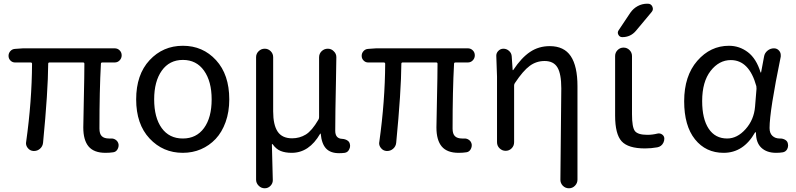

<svg xmlns="http://www.w3.org/2000/svg" viewBox="-20 -800 4232 1021"><path d="M541 12.7Q479.5 12.7 451.2 -21Q422.9 -54.7 422.9 -122.1Q422.9 -148.4 425.8 -273.4Q428.7 -398.4 428.7 -460.9Q428.7 -467.8 421.9 -467.8H243.2Q236.3 -467.8 236.3 -460.9Q235.4 -313.5 209 -41Q207 -21.5 192.4 -8.8Q178.7 2.9 161.1 2.9Q159.2 2.9 158.2 2.9Q139.6 2 127.9 -12.7Q118.2 -24.4 118.2 -39.1Q118.2 -42 119.1 -45.9Q149.4 -261.7 150.4 -460.9Q150.4 -467.8 142.6 -467.8H59.6Q45.9 -467.8 35.6 -478Q25.4 -488.3 25.4 -502.9Q25.4 -517.6 35.2 -528.3Q44.9 -539.1 59.6 -540L102.5 -543H589.8Q605.5 -543 616.2 -532.2Q627 -521.5 627 -505.9Q627 -490.2 616.2 -479Q605.5 -467.8 589.8 -467.8H524.4Q516.6 -467.8 516.6 -460.9Q508.8 -319.3 508.8 -116.2Q508.8 -87.9 521.5 -75.7Q534.2 -63.5 559.6 -63.5Q564.5 -63.5 569.3 -63.5Q584 -64.5 595.7 -56.2Q607.4 -47.9 610.4 -33.2Q612.3 -18.6 604.5 -5.4Q596.7 7.8 582 9.8Q563.5 12.7 541 12.7Z M952.1 12.7Q846.7 12.7 775.4 -63.5Q704.1 -139.6 704.1 -271.5Q704.1 -403.3 775.4 -480Q846.7 -556.6 952.6 -556.6Q1058.6 -556.6 1128.9 -480Q1199.2 -403.3 1199.2 -271.5Q1199.2 -205.1 1179.7 -150.9Q1160.2 -96.7 1126.5 -61Q1092.8 -25.4 1048.3 -6.3Q1003.9 12.7 952.1 12.7ZM1105.5 -271.5Q1105.5 -367.2 1064.9 -424.3Q1024.4 -481.4 952.6 -481.4Q880.9 -481.4 840.3 -424.3Q799.8 -367.2 799.8 -271.5Q799.8 -174.8 839.8 -119.1Q879.9 -63.5 952.1 -63.5Q1024.4 -63.5 1064.9 -119.1Q1105.5 -174.8 1105.5 -271.5Z M1387.7 201.2Q1369.1 201.2 1355.5 187.5Q1341.8 173.8 1341.8 155.3V-496.1Q1341.8 -514.6 1355.5 -527.8Q1369.1 -541 1387.7 -541Q1406.2 -541 1419.4 -527.8Q1432.6 -514.6 1432.6 -496.1V-208Q1432.6 -135.7 1456.5 -100.1Q1480.5 -64.5 1533.2 -64.5Q1573.2 -64.5 1606 -84.5Q1638.7 -104.5 1672.9 -163.1Q1676.8 -168.9 1676.8 -176.8V-495.1Q1676.8 -514.6 1690.4 -527.8Q1704.1 -541 1723.1 -541Q1742.2 -541 1754.9 -527.3Q1768.6 -514.6 1768.6 -496.1Q1768.6 -492.2 1766.6 -372.1Q1764.6 -276.4 1763.7 -216.8Q1762.7 -157.2 1762.7 -104.5Q1762.7 -62.5 1800.8 -61.5Q1815.4 -60.5 1827.1 -53.2Q1838.9 -45.9 1840.8 -32.2Q1841.8 -28.3 1841.8 -24.4Q1841.8 -13.7 1835.9 -3.9Q1829.1 9.8 1813.5 12.7Q1799.8 14.6 1783.2 14.6Q1737.3 14.6 1713.9 -10.3Q1690.4 -35.2 1685.5 -88.9Q1684.6 -89.8 1683.6 -89.8Q1682.6 -89.8 1682.6 -88.9Q1624 12.7 1531.2 12.7Q1497.1 12.7 1472.7 2.9Q1448.2 -6.8 1429.7 -33.2Q1428.7 -34.2 1427.2 -33.7Q1425.8 -33.2 1425.8 -32.2L1430.7 158.2Q1430.7 174.8 1418.9 187.5Q1406.2 201.2 1387.7 201.2Z M2418.9 12.7Q2357.4 12.7 2329.1 -21Q2300.8 -54.7 2300.8 -122.1Q2300.8 -148.4 2303.7 -273.4Q2306.6 -398.4 2306.6 -460.9Q2306.6 -467.8 2299.8 -467.8H2121.1Q2114.3 -467.8 2114.3 -460.9Q2113.3 -313.5 2086.9 -41Q2085 -21.5 2070.3 -8.8Q2056.6 2.9 2039.1 2.9Q2037.1 2.9 2036.1 2.9Q2017.6 2 2005.9 -12.7Q1996.1 -24.4 1996.1 -39.1Q1996.1 -42 1997.1 -45.9Q2027.3 -261.7 2028.3 -460.9Q2028.3 -467.8 2020.5 -467.8H1937.5Q1923.8 -467.8 1913.6 -478Q1903.3 -488.3 1903.3 -502.9Q1903.3 -517.6 1913.1 -528.3Q1922.9 -539.1 1937.5 -540L1980.5 -543H2467.8Q2483.4 -543 2494.1 -532.2Q2504.9 -521.5 2504.9 -505.9Q2504.9 -490.2 2494.1 -479Q2483.4 -467.8 2467.8 -467.8H2402.3Q2394.5 -467.8 2394.5 -460.9Q2386.7 -319.3 2386.7 -116.2Q2386.7 -87.9 2399.4 -75.7Q2412.1 -63.5 2437.5 -63.5Q2442.4 -63.5 2447.3 -63.5Q2461.9 -64.5 2473.6 -56.2Q2485.4 -47.9 2488.3 -33.2Q2490.2 -18.6 2482.4 -5.4Q2474.6 7.8 2460 9.8Q2441.4 12.7 2418.9 12.7Z M3050.8 155.3Q3050.8 173.8 3037.6 187.5Q3024.4 201.2 3005.4 201.2Q2986.3 201.2 2972.7 187.5Q2960 173.8 2960 156.2L2964.8 -330.1Q2964.8 -407.2 2944.3 -441.4Q2923.8 -475.6 2876 -475.6Q2832 -475.6 2796.9 -449.7Q2761.7 -423.8 2718.8 -359.4Q2713.9 -353.5 2713.9 -345.7V-43.9Q2713.9 -24.4 2700.7 -11.2Q2687.5 2 2668.9 2Q2650.4 2 2636.7 -11.2Q2623 -24.4 2623 -43.9V-392.6L2619.1 -503.9Q2619.1 -517.6 2628.9 -528.3Q2640.6 -541 2657.2 -541Q2673.8 -541 2687 -529.3Q2700.2 -517.6 2701.2 -500L2706.1 -428.7Q2706.1 -426.8 2707.5 -426.8Q2709 -426.8 2710 -428.7Q2752.9 -493.2 2798.8 -523.9Q2844.7 -554.7 2903.3 -554.7Q2979.5 -554.7 3015.1 -501.5Q3050.8 -448.2 3050.8 -341.8Z M3332 -732.4Q3347.7 -754.9 3371.1 -767.6Q3394.5 -780.3 3421.9 -780.3H3424.8Q3442.4 -780.3 3449.2 -764.6Q3456.1 -749 3445.3 -736.3L3361.3 -635.7Q3333 -602.5 3289.1 -602.5Q3275.4 -602.5 3268.6 -614.7Q3261.7 -627 3269.5 -638.7ZM3340.8 -192.4Q3340.8 -123 3356.4 -103Q3372.1 -83 3422.9 -83Q3449.2 -83 3476.6 -89.8Q3490.2 -92.8 3501.5 -84.5Q3512.7 -76.2 3512.7 -62.5Q3512.7 -51.8 3507.8 -41.5Q3502.9 -31.2 3494.6 -24.9Q3486.3 -18.6 3475.6 -16.6Q3442.4 -10.7 3410.2 -10.7Q3320.3 -10.7 3285.6 -48.8Q3251 -86.9 3251 -185.5V-502Q3251 -520.5 3264.2 -533.7Q3277.3 -546.9 3295.9 -546.9Q3314.5 -546.9 3327.6 -533.7Q3340.8 -520.5 3340.8 -502Z M3828.1 12.7Q3733.4 12.7 3675.8 -59.1Q3618.2 -130.9 3618.2 -261.7Q3618.2 -396.5 3688 -476.6Q3757.8 -556.6 3856.4 -556.6Q3912.1 -556.6 3957 -522.5Q4002 -488.3 4024.4 -415Q4024.4 -414.1 4025.9 -414.1Q4027.3 -414.1 4027.3 -415L4043 -499Q4045.9 -517.6 4061 -530.3Q4076.2 -543 4095.7 -543Q4113.3 -543 4124 -529.3Q4131.8 -519.5 4131.8 -506.8Q4131.8 -502.9 4131.8 -499Q4072.3 -210 4072.3 -119.1Q4072.3 -91.8 4087.4 -77.6Q4102.5 -63.5 4126 -63.5Q4127.9 -63.5 4128.9 -63.5Q4143.6 -63.5 4155.8 -56.2Q4168 -48.8 4169.9 -35.2Q4170.9 -31.2 4170.9 -26.4Q4170.9 -16.6 4166 -6.8Q4158.2 6.8 4143.6 9.8Q4127 12.7 4107.4 12.7Q4057.6 12.7 4028.8 -14.2Q4000 -41 4000 -94.7Q4000 -96.7 3998 -96.7Q3996.1 -96.7 3995.1 -95.7Q3933.6 12.7 3828.1 12.7ZM3846.7 -63.5Q3900.4 -63.5 3944.8 -113.3Q3989.3 -163.1 3995.1 -232.4L4002.9 -328.1Q4002.9 -335 4002 -341.8Q3963.9 -480.5 3866.2 -480.5Q3803.7 -480.5 3758.8 -422.9Q3713.9 -365.2 3713.9 -262.7Q3713.9 -168 3748.5 -115.7Q3783.2 -63.5 3846.7 -63.5Z"/></svg>

Font: Gen Jyuu Gothic Regular
Style: Regular
Weight: 400
Designer: [Source Han Sans]
Ryoko NISHIZUKA  (kana & ideographs); Paul D. Hunt (Latin, Greek & Cyrillic); Wenlong ZHANG  (bopomofo
Version: Version 1.002.20150607